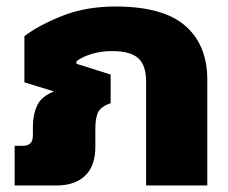

<svg xmlns="http://www.w3.org/2000/svg" viewBox="-20 -570 702 590"><path d="M25 0V-122H51Q81 -122 81 -153V-179Q81 -217 94 -245.5Q107 -274 146 -289L55 -317V-459Q100 -493 172 -521.5Q244 -550 335 -550Q481 -550 549 -491Q617 -432 617 -325V0H429V-319Q429 -370 404.5 -391.5Q380 -413 324 -413Q291 -413 262.5 -404.5Q234 -396 215 -382V-374L320 -341V-253Q291 -243 282 -226Q273 -209 273 -174V-119Q273 -60 241.5 -30Q210 0 153 0Z"/></svg>

Font: Kanit
Style: Bold
Weight: 700
Designer: Katatrad Team
Foundry: CadsonDemak
Version: Version 2.000; ttfautohint (v1.8.3)